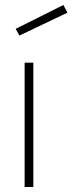

<svg xmlns="http://www.w3.org/2000/svg" viewBox="-20 -752 291 772"><path d="M43 -636 235 -732 251 -701 58 -609ZM79 -500H114V0H79Z"/></svg>

Font: Titillium Web
Style: Thin
Weight: 200
Version: Version 1.001;PS 57.000;hotconv 1.0.70;makeotf.lib2.5.55311